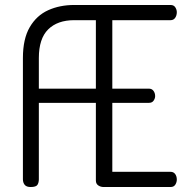

<svg xmlns="http://www.w3.org/2000/svg" viewBox="-20 -751 754 771"><path d="M103 0Q86 0 79 -9Q72 -18 72 -31V-518Q72 -595 99.5 -642Q127 -689 173.5 -710Q220 -731 278 -731H665Q678 -731 684 -721.5Q690 -712 690 -702Q690 -689 683.5 -679.5Q677 -670 665 -670H431V-395H578Q590 -395 596.5 -386Q603 -377 603 -365Q603 -356 597 -347Q591 -338 578 -338H431V-61H665Q677 -61 683.5 -52Q690 -43 690 -30Q690 -19 684 -9.5Q678 0 665 0H396Q384 0 374.5 -6.5Q365 -13 365 -26V-338H136V-31Q136 -18 130.5 -9Q125 0 103 0ZM136 -395H365V-670H278Q211 -670 173.5 -633Q136 -596 136 -518Z"/></svg>

Font: Dosis
Style: Regular
Weight: 400
Designer: EdgarTolentino, PabloImpallari, IginoMarini
Foundry: EdgarTolentino, PabloImpallari, IginoMarini
Version: Version 3.001; ttfautohint (v1.8.2)